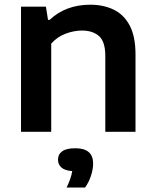

<svg xmlns="http://www.w3.org/2000/svg" viewBox="-20 -574 676 836"><path d="M71.5 0V-545H180L189 -487.5H196Q266.5 -553.5 373 -553.5Q430.5 -553.5 475 -532Q519.5 -510.5 544.8 -462.8Q570 -415 570 -337V0H438.5V-330.5Q438.5 -392.5 411.2 -416.8Q384 -441 336.5 -441Q302.5 -441 266 -427.5Q229.5 -414 203 -384V0ZM270 242.5Q290 201.5 294.5 171Q262 168.5 247.2 155.2Q232.5 142 232.5 121Q232.5 98 250.8 84.8Q269 71.5 308 71.5Q385.5 71.5 385.5 138Q385.5 162.5 376.2 191Q367 219.5 350.5 242.5Z"/></svg>

Font: Encode Sans Semi Expanded SemiBold
Style: Regular
Weight: 600
Width: 6
Designer: Multiple Designers
Foundry: Impallari Type
Version: Version 3.000; ttfautohint (v1.8.3) -l 8 -r 50 -G 200 -x 14 